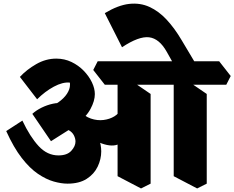

<svg xmlns="http://www.w3.org/2000/svg" viewBox="-20 -1015 1319 1081"><path d="M360 19Q325 19 282.5 7Q240 -5 194 -36Q148 -67 102.5 -125.5Q57 -184 15 -277L106 -336Q149 -245 197.5 -192.5Q246 -140 309 -140Q358 -140 381.5 -166Q405 -192 405 -218Q405 -235 396 -253Q387 -271 367 -282Q347 -293 314 -288L406 -308L267 -220L162 -374Q184 -394 214.5 -409Q245 -424 277.5 -431Q310 -438 337 -433L386 -388Q449 -358 485 -319Q521 -280 535.5 -239.5Q550 -199 550 -163Q550 -119 530 -77Q510 -35 468 -8Q426 19 360 19ZM418 -325 235 -403Q277 -417 308.5 -439Q340 -461 357 -487Q374 -513 374 -537Q374 -541 374 -544Q374 -547 373 -550Q333 -554 283 -527Q233 -500 189 -456L92 -582Q130 -623 184 -654Q238 -685 297 -685Q343 -685 382.5 -666Q422 -647 451.5 -616.5Q481 -586 497.5 -551.5Q514 -517 514 -485Q514 -447 489.5 -401.5Q465 -356 418 -325ZM649 -204Q613 -186 553.5 -207Q494 -228 417 -302L426 -394Q455 -360 491.5 -347.5Q528 -335 563 -339.5Q598 -344 624 -360Q650 -376 659 -399ZM774 46 642 -23V-599L708 -568L828 -486V19ZM570 -538 505 -621 530 -670H898L963 -587L938 -538ZM992 -593 919 -723Q877 -798 819.5 -805Q762 -812 667 -749L570 -941Q645 -986 707 -993Q769 -1000 821.5 -976Q874 -952 918.5 -904Q963 -856 1002 -790L1092 -639ZM1090 46 958 -23V-599L1024 -568L1144 -486V19ZM898 -538 833 -621 858 -670H1214L1279 -587L1254 -538Z"/></svg>

Font: Eczar ExtraBold
Style: Regular
Weight: 800
Designer: Vaibhav Singh
Foundry: Rosetta Type Foundry
Version: Version 2.000